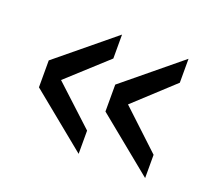

<svg xmlns="http://www.w3.org/2000/svg" viewBox="-73 -508 587 534"><g transform="rotate(20 221.0 -240.5)"><path d="M38.1 -200.2V-279.8L205.1 -417V-346.2L88.9 -240.2L205.1 -132.8V-64ZM234.9 -200.2V-279.8L401.9 -417V-346.2L287.1 -240.2L401.9 -132.8V-64Z"/></g></svg>

Font: BabelStone Ogham Bound
Style: Italic
Weight: 400
Italic angle: -30°
Designer: Andrew West
Foundry: BabelStone
Version: Version 2.02 March 14, 2022